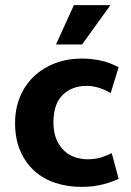

<svg xmlns="http://www.w3.org/2000/svg" viewBox="-20 -720 514 751"><path d="M323 -97Q355 -97 379.5 -105.5Q404 -114 417 -121L444 -21Q427 -11 387 0Q347 11 299 11Q243 11 195.5 -5Q148 -21 113.5 -52.5Q79 -84 59 -130.5Q39 -177 39 -238Q39 -294 58 -340.5Q77 -387 112 -420.5Q147 -454 195 -472.5Q243 -491 302 -491Q333 -491 369.5 -484Q406 -477 444 -457L413 -356Q393 -368 368.5 -376Q344 -384 319 -384Q261 -384 225 -348.5Q189 -313 189 -242Q189 -202 201 -174.5Q213 -147 232 -129.5Q251 -112 275 -104.5Q299 -97 323 -97ZM301 -546H199L269 -700H412Z"/></svg>

Font: Mukta Mahee ExtraBold
Style: Regular
Weight: 800
Designer: Shuchita Grover, Noopur Datye, Girish Dalvi, Yashodeep Gholap
Foundry: Ek Type
Version: Version 2.538;PS 1.000;hotconv 16.6.51;makeotf.lib2.5.65220;